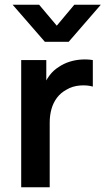

<svg xmlns="http://www.w3.org/2000/svg" viewBox="-20 -795 448 815"><path d="M33.5 -775H146L221 -686L295.5 -775H408L271.5 -617.5H170.5ZM70 0V-540H176.5V-408.5L163.5 -425.5Q173.5 -452.5 190.2 -474.8Q207 -497 230.5 -511.5Q250.5 -525 274.8 -532.8Q299 -540.5 324.5 -542.2Q350 -544 374 -540V-427.5Q350 -434.5 318.8 -432Q287.5 -429.5 262.5 -414.5Q237.5 -401 221.8 -380Q206 -359 198.5 -332.2Q191 -305.5 191 -274.5V0Z"/></svg>

Font: Manrope ExtraLight
Style: Bold
Weight: 700
Version: Version 4.504